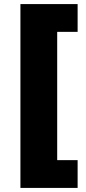

<svg xmlns="http://www.w3.org/2000/svg" viewBox="-20 -720 420 940"><path d="M80 200V-700H360V-564H260V64H360V200Z"/></svg>

Font: Golos Text Black
Style: Regular
Weight: 900
Designer: A.Korolkova, Vitaly Kuzmin
Foundry: ParaType Ltd
Version: Version 2.004